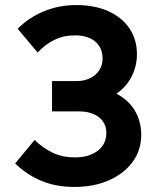

<svg xmlns="http://www.w3.org/2000/svg" viewBox="-20 -730 640 760"><path d="M275 10Q201 10 143 -14.5Q85 -39 40 -83L117 -176Q151 -143 189.5 -125Q228 -107 276 -107Q315 -107 342.5 -119Q370 -131 385.5 -152.5Q401 -174 401 -203Q401 -243 371.5 -266Q342 -289 293 -289H186V-409H282Q313 -409 336.5 -420.5Q360 -432 373 -452Q386 -472 386 -498Q386 -541 357 -565.5Q328 -590 277 -590Q231 -590 194 -571.5Q157 -553 129 -522L50 -616Q93 -660 153 -685Q213 -710 282 -710Q354 -710 408 -686Q462 -662 492 -618Q522 -574 522 -516Q522 -462 495.5 -417Q469 -372 418.5 -346Q368 -320 296 -320V-389Q380 -389 433.5 -363Q487 -337 513 -293.5Q539 -250 539 -197Q539 -135 504.5 -88.5Q470 -42 410.5 -16Q351 10 275 10Z"/></svg>

Font: SUSE Thin
Style: Bold
Weight: 700
Version: Version 1.000